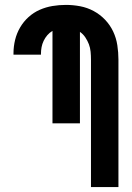

<svg xmlns="http://www.w3.org/2000/svg" viewBox="-20 -763 540 783"><path d="M351 0V-520Q351 -536 349.5 -552Q348 -568 342.5 -582.5Q337 -597 328 -610.5Q319 -624 306 -633V-260H194V-637Q182 -630 173 -619.5Q164 -609 158 -596.5Q152 -584 149.5 -570.5Q147 -557 147 -543V-540H35V-546Q35 -573 41.5 -600Q48 -627 62 -651Q76 -675 96.5 -693.5Q117 -712 142 -723Q167 -734 194 -738.5Q221 -743 249 -743Q278 -743 307 -737.5Q336 -732 362 -718Q388 -704 408.5 -682.5Q429 -661 441.5 -634.5Q454 -608 458.5 -578.5Q463 -549 463 -520V0Z"/></svg>

Font: Iosevka Term Curly Heavy
Style: Regular
Weight: 900
Designer: Belleve Invis
Foundry: Belleve Invis
Version: Version 32.3.0